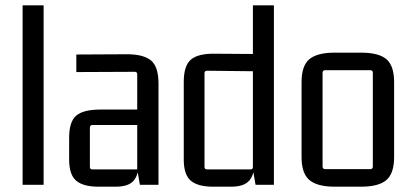

<svg xmlns="http://www.w3.org/2000/svg" viewBox="-20 -695 1549 722"><path d="M144 0H65V-675H144Z M415 7H350Q293 7 266.5 -15.5Q240 -38 240 -95V-177Q240 -238 267 -260.5Q294 -283 357 -283H506V-225H328Q318 -225 318 -215V-67Q318 -58 328 -58H496V-415Q496 -425 487 -425L267 -424V-490L457 -491Q520 -491 548 -467.5Q576 -444 576 -381V0H506L496 -58L502 -85Q502 -38 482.5 -15.5Q463 7 415 7Z M931 -675H1010V0H941L931 -58L937 -85Q937 -38 917 -15.5Q897 7 850 7H781Q724 7 697.5 -15.5Q671 -38 671 -95V-387Q671 -448 698 -471Q725 -494 788 -493L931 -492ZM931 -67V-438L941 -427L759 -429Q749 -429 749 -420V-67Q749 -58 759 -58H922Q931 -58 931 -67Z M1373 -431H1203Q1193 -431 1193 -421V-69Q1193 -59 1203 -59H1373Q1382 -59 1382 -69V-421Q1382 -431 1373 -431ZM1114 -104V-386Q1114 -448 1143.5 -472.5Q1173 -497 1238 -497H1338Q1404 -497 1433 -472.5Q1462 -448 1462 -386V-104Q1462 -43 1433 -18Q1404 7 1338 7H1238Q1173 7 1143.5 -18Q1114 -43 1114 -104Z"/></svg>

Font: Gemunu Libre ExtraLight
Style: Regular
Weight: 400
Version: Version 1.100